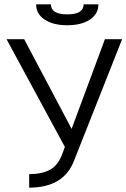

<svg xmlns="http://www.w3.org/2000/svg" viewBox="-20 -862 581 882"><path d="M146 -842H214Q214 -796 289 -796Q364 -796 364 -842H432Q432 -798 393 -772Q354 -746 289 -746Q224 -746 185 -772Q146 -798 146 -842ZM462 -682H541L321 -126Q274 0 114 0V-62Q172 -62 210 -82.5Q248 -103 268 -160L278 -187L10 -682H91L309 -270Z"/></svg>

Font: Didact Gothic
Style: Regular
Weight: 400
Designer: Daniel Johnson
Foundry: Daniel Johnson
Version: Version 2.101;PS 002.101;hotconv 1.0.88;makeotf.lib2.5.64775